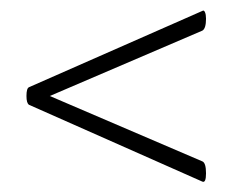

<svg xmlns="http://www.w3.org/2000/svg" viewBox="-20 -375 447 370"><path d="M377 -41Q377 -22 370 -25L36 -173Q31 -176 31 -190Q31 -205 36 -207L370 -354Q373 -356 375 -351.5Q377 -347 377 -339Q377 -320 370 -316L76 -190L370 -64Q377 -61 377 -41Z"/></svg>

Font: Cormorant Infant Light
Style: Regular
Weight: 300
Designer: Christian Thalmann (Catharsis Fonts)
Version: Version 3.000